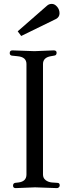

<svg xmlns="http://www.w3.org/2000/svg" viewBox="-20 -963 357 987"><path d="M61 4Q47 4 47 -8.5Q47 -21 58 -23L75 -25Q116 -30 116 -66V-634Q116 -670 70 -674L41 -677Q30 -679 30 -690Q30 -704 44 -704L157 -700L256 -704Q271 -704 271 -692Q271 -678 258 -677L241 -674Q201 -667 201 -634V-66Q201 -48 214 -37.5Q227 -27 246 -25L275 -23Q287 -23 287 -10Q287 -4 282.5 0Q278 4 273 4L160 0ZM222 -934Q232 -943 246.5 -943Q261 -943 273.5 -928.5Q286 -914 286 -894.5Q286 -875 267 -865L89 -778L71 -802Z"/></svg>

Font: Lustria
Style: Regular
Weight: 400
Designer: Matthew Desmond
Foundry: Matthew Desmond
Version: Version 001.001; ttfautohint (v1.6)